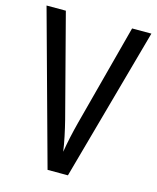

<svg xmlns="http://www.w3.org/2000/svg" viewBox="-109 -790 706 865"><g transform="rotate(15 244.5 -357.0)"><path d="M489 -714H399L274 -241C261 -191 250 -141 243 -97C237 -141 226 -191 214 -239L90 -714H0L196 0H291Z"/></g></svg>

Font: Noto Sans Lao UI Cond
Style: Regular
Weight: 400
Width: 3
Designer: Monotype Design Team
Foundry: Monotype Imaging Inc.
Version: Version 2.000